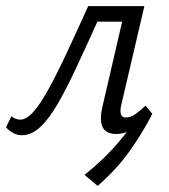

<svg xmlns="http://www.w3.org/2000/svg" viewBox="-37 -434 553 629"><path d="M283 175 240 139Q306 86 354 29Q402 -28 440 -86L462 -61Q431 0 388 60.5Q345 121 283 175ZM35 9Q18 9 4 0.5Q-10 -8 -17 -17L0 -53Q7 -48 14.5 -45Q22 -42 29 -42Q49 -42 71 -66Q93 -90 119.5 -137.5Q146 -185 178.5 -254Q211 -323 252 -414H401L390 -363H282Q245 -281 213 -212.5Q181 -144 152.5 -94.5Q124 -45 95 -18Q66 9 35 9ZM343 5Q325 5 312 -3Q299 -11 295 -30.5Q291 -50 298 -82L375 -414H436L360 -89Q356 -71 359 -60Q362 -49 375 -49Q391 -49 407 -60.5Q423 -72 440 -88L462 -61Q434 -31 403.5 -13Q373 5 343 5Z"/></svg>

Font: Ysabeau
Style: Italic
Weight: 400
Italic angle: -12°
Designer: Christian Thalmann (Catharsis Fonts)
Version: Version 2.000;gftools[0.9.27.dev2+g8671c4b]